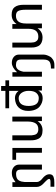

<svg xmlns="http://www.w3.org/2000/svg" viewBox="1191 -1976 985 3407"><g transform="rotate(90 1683.5 -272.5)"><path d="M260 -63Q397 -63 397 -240V-524H482V-447Q542 -535 646 -535Q694 -535 728.5 -520Q763 -505 781 -484.5Q799 -464 809 -433Q819 -402 821.5 -379Q824 -356 824 -326V1H736V-293Q736 -319 735.5 -333Q735 -347 732 -370.5Q729 -394 722.5 -406.5Q716 -419 704.5 -433Q693 -447 674 -453.5Q655 -460 629 -460Q491 -460 491 -283V1H407V-75Q346 13 242 13Q143 13 104 -43Q65 -99 65 -196V-524H153V-230Q153 -147 174 -105Q195 -63 260 -63Z M1134 -63Q1229 -63 1253 -198V-524H1341V0H1261V-83Q1174 10 1095 10Q1030 10 989.5 -25Q949 -60 949 -112V-556Q949 -577 957.5 -605.5Q966 -634 984.5 -667Q1003 -700 1041.5 -722.5Q1080 -745 1131 -745H1196V-684Q1101 -684 1069 -654Q1037 -624 1037 -556V-148Q1037 -100 1061.5 -81.5Q1086 -63 1134 -63Z M1948 -278Q1948 -175 1889.5 -112.5Q1831 -50 1722 -45Q1641 -45 1592 -110V58H1901V124H1592V200H1506V124H1406V58H1506V-524H1587V-459Q1597 -485 1631.5 -511Q1666 -537 1725 -537Q1762 -537 1798 -524.5Q1834 -512 1869.5 -484.5Q1905 -457 1926.5 -403.5Q1948 -350 1948 -278ZM1720 -468Q1668 -468 1630 -425.5Q1592 -383 1592 -288Q1592 -216 1626.5 -165Q1661 -114 1719 -111Q1860 -111 1860 -288Q1860 -374 1828 -421Q1796 -468 1720 -468Z M2275 -460Q2202 -460 2170.5 -414Q2139 -368 2137 -283V1H2049V-524H2128V-447Q2188 -535 2293 -535Q2349 -535 2386.5 -516.5Q2424 -498 2441 -464.5Q2458 -431 2464 -399Q2470 -367 2470 -326V1H2382V-293Q2382 -325 2381 -343.5Q2380 -362 2374 -387Q2368 -412 2357.5 -426Q2347 -440 2326 -450Q2305 -460 2275 -460Z M2690 -524V-66H2816V0H2605V-524Z M3209 -436Q3209 -465 3187.5 -492Q3166 -519 3140.5 -538Q3115 -557 3093.5 -589Q3072 -621 3072 -659Q3072 -686 3084 -704Q3096 -722 3118.5 -730Q3141 -738 3163 -741Q3185 -744 3216 -744H3293V-676H3209Q3155 -676 3155 -653Q3155 -638 3169.5 -619.5Q3184 -601 3205 -582Q3226 -563 3247 -541.5Q3268 -520 3282.5 -491.5Q3297 -463 3297 -433V0H3213V-56Q3206 -51 3185.5 -37.5Q3165 -24 3159 -20.5Q3153 -17 3136.5 -8.5Q3120 0 3109.5 2.5Q3099 5 3082.5 7.5Q3066 10 3048 10Q2983 10 2942.5 -25.5Q2902 -61 2901 -115V-524H2989V-153Q2989 -108 3007 -86.5Q3025 -65 3067 -65Q3111 -65 3140 -78Q3169 -91 3182.5 -116Q3196 -141 3201.5 -162Q3207 -183 3209 -214Z"/></g></svg>

Font: ColatingCofangSans
Style: Regular
Weight: 400
Foundry: GNU
Version: Version 412.227;June 27, 2022;FontCreator 11.0.0.2412 32-bit